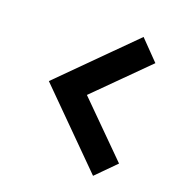

<svg xmlns="http://www.w3.org/2000/svg" viewBox="-141 -888 967 1034"><g transform="rotate(20 342.5 -371.0)"><path d="M506 -769 614 -658 326 -371 615 -83 506 27 108 -371Z"/></g></svg>

Font: SUITE Heavy
Style: Regular
Weight: 900
Designer: Sun
Foundry: Sun
Version: Version 2.040